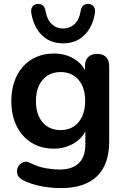

<svg xmlns="http://www.w3.org/2000/svg" viewBox="-20 -773 644 983"><path d="M293 190Q239 190 188.5 180Q138 170 97 149Q78 139 71.5 125Q65 111 67.5 96.5Q70 82 79.5 71Q89 60 103 56Q117 52 132 60Q176 82 215.5 88.5Q255 95 283 95Q350 95 383.5 62.5Q417 30 417 -34V-124H426Q411 -73 363.5 -42.5Q316 -12 256 -12Q190 -12 141 -42.5Q92 -73 65 -128Q38 -183 38 -256Q38 -311 53.5 -355.5Q69 -400 97.5 -432Q126 -464 166.5 -481.5Q207 -499 256 -499Q318 -499 364.5 -468.5Q411 -438 425 -388L415 -363V-434Q415 -465 431.5 -481Q448 -497 477 -497Q507 -497 523 -481Q539 -465 539 -434V-49Q539 70 476 130Q413 190 293 190ZM290 -107Q329 -107 357 -125Q385 -143 400.5 -176.5Q416 -210 416 -256Q416 -325 382 -364.5Q348 -404 290 -404Q251 -404 223 -386Q195 -368 179.5 -335Q164 -302 164 -256Q164 -187 198 -147Q232 -107 290 -107ZM303 -551Q256 -551 222 -571.5Q188 -592 167.5 -627.5Q147 -663 140 -707Q137 -727 146.5 -739.5Q156 -752 172 -753Q189 -754 199.5 -745Q210 -736 213 -717Q221 -672 245 -649.5Q269 -627 303 -627Q337 -627 361.5 -649.5Q386 -672 393 -717Q396 -736 407 -745Q418 -754 434 -753Q451 -752 460 -739.5Q469 -727 466 -707Q460 -663 439 -627.5Q418 -592 384 -571.5Q350 -551 303 -551Z"/></svg>

Font: Nunito ExtraLight
Style: Bold
Weight: 700
Version: Version 3.602